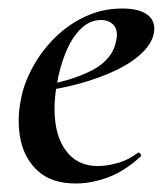

<svg xmlns="http://www.w3.org/2000/svg" viewBox="-20 -419 392 451"><path d="M158 12Q102 12 70 -16.5Q38 -45 28.5 -90Q19 -135 29 -185Q36 -223 57 -261.5Q78 -300 109.5 -331Q141 -362 181 -380.5Q221 -399 267 -399Q306 -399 325.5 -385Q345 -371 342 -345Q339 -320 315.5 -296.5Q292 -273 253.5 -254.5Q215 -236 168 -223Q121 -210 71 -204L73 -217Q146 -228 195.5 -253.5Q245 -279 253 -324Q258 -348 247 -360Q236 -372 217 -372Q191 -372 170 -351.5Q149 -331 134.5 -296Q120 -261 113 -218Q104 -165 111.5 -122.5Q119 -80 144 -54.5Q169 -29 210 -29Q231 -29 256 -36Q281 -43 304 -60Q306 -62 309.5 -58Q313 -54 311 -52Q273 -17 234 -2.5Q195 12 158 12Z"/></svg>

Font: Cormorant Garamond Light SemiBold
Style: Italic
Weight: 600
Italic angle: -10°
Version: Version 4.001